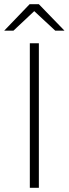

<svg xmlns="http://www.w3.org/2000/svg" viewBox="-42 -894 327 914"><path d="M100 -688H143V0H100ZM99 -874 -22 -748H22L121 -841L221 -748H265L143 -874Z"/></svg>

Font: Roundo Light
Style: Regular
Weight: 300
Designer: Namrata Goyal (Gurmukhi), Shiva Nallaperumal (Latin)
Foundry: Indian Type Foundry
Version: Version 1.000;PS 1.0;hotconv 1.0.88;makeotf.lib2.5.647800